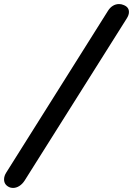

<svg xmlns="http://www.w3.org/2000/svg" viewBox="-31 -818 654 944"><path d="M-11 64Q-11 47 0 30L500 -765Q510 -781 524 -789.5Q538 -798 554 -798Q566 -798 575 -794Q603 -784 603 -759Q603 -744 592 -727L90 70Q79 87 64 96.5Q49 106 33 106Q22 106 14 102Q-11 90 -11 64Z"/></svg>

Font: Kodchasan SemiBold
Style: Italic
Weight: 600
Italic angle: -10°
Version: Version 1.000; ttfautohint (v1.6)